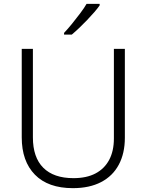

<svg xmlns="http://www.w3.org/2000/svg" viewBox="-20 -968 762 998"><path d="M629 -252Q629 -171 597.5 -112Q566 -53 505.5 -21.5Q445 10 359 10Q230 10 161.5 -60Q93 -130 93 -254V-714H151V-254Q151 -150 205 -96Q259 -42 362 -42Q430 -42 476.5 -66.5Q523 -91 547.5 -137Q572 -183 572 -248V-714H629ZM498 -940Q487 -924 470 -904.5Q453 -885 433 -864Q413 -843 392.5 -823.5Q372 -804 353 -788H313V-797Q332 -817 354 -844Q376 -871 397 -899Q418 -927 430 -948H498Z"/></svg>

Font: Noto Sans Devanagari Light
Style: Regular
Weight: 300
Version: Version 2.003